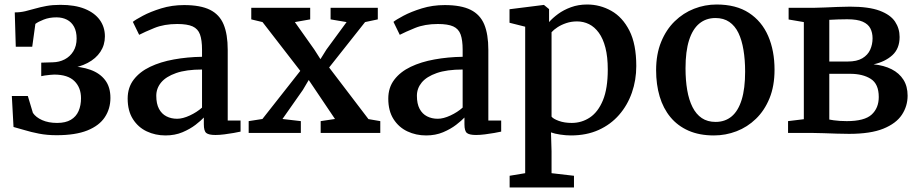

<svg xmlns="http://www.w3.org/2000/svg" viewBox="-20 -590 4076 852"><path d="M231 10Q188.5 10 152.8 3Q117 -4 88.5 -12.8Q60 -21.5 40 -26.5L32.5 -164H103.5L126 -89Q139 -69.5 167 -57Q195 -44.5 233.5 -44.5Q271 -44.5 294.5 -58.5Q318 -72.5 328.8 -97.5Q339.5 -122.5 339.5 -154Q339.5 -201.5 310.2 -230.2Q281 -259 220.5 -259Q214.5 -259 202.2 -257.8Q190 -256.5 178.8 -255Q167.5 -253.5 163 -252V-312L213.5 -313.5Q243 -314 267 -326.5Q291 -339 305.5 -362.5Q320 -386 320 -419Q320 -450 308.8 -471Q297.5 -492 277.2 -502.5Q257 -513 230.5 -513Q199 -513 174.2 -503.2Q149.5 -493.5 137 -484L123 -382.5H50L45.5 -535Q70 -535 92 -540.2Q114 -545.5 136.5 -552Q159 -558.5 186 -563.5Q213 -568.5 248 -568.5Q312.5 -568.5 356.2 -550.8Q400 -533 422.8 -501.5Q445.5 -470 445.5 -428.5Q445.5 -390.5 425.5 -360.2Q405.5 -330 369 -310.8Q332.5 -291.5 282.5 -285V-296Q339.5 -295.5 381.5 -280.2Q423.5 -265 446.8 -234.2Q470 -203.5 470 -155.5Q470 -107.5 445.2 -70Q420.5 -32.5 367.8 -11.2Q315 10 231 10Z M714.5 11Q669.5 11 631.2 -7Q593 -25 569.8 -61.5Q546.5 -98 546.5 -152.5Q546.5 -201.5 573.2 -236.5Q600 -271.5 646 -293.5Q692 -315.5 751.5 -326.2Q811 -337 876.5 -338V-369.5Q876.5 -412 867.5 -437Q858.5 -462 834.8 -472.8Q811 -483.5 766.5 -483.5Q708.5 -483.5 665 -465.8Q621.5 -448 597.5 -435.5L569.5 -493Q580 -502 613.8 -520Q647.5 -538 695.2 -552.8Q743 -567.5 797 -567.5Q869.5 -567.5 911.8 -546.5Q954 -525.5 972.2 -481.8Q990.5 -438 990.5 -368.5V-55H1047.5V-6Q1036.5 -3.5 1017 0Q997.5 3.5 975.8 6.2Q954 9 936 9Q906.5 9 895.5 0.2Q884.5 -8.5 884.5 -38.5V-68.5Q872 -55 847.8 -36.2Q823.5 -17.5 789.8 -3.2Q756 11 714.5 11ZM766 -63Q791 -63 822.2 -77.5Q853.5 -92 876.5 -112.5V-281.5Q806.5 -281.5 761.5 -265.8Q716.5 -250 695 -224Q673.5 -198 673.5 -165Q673.5 -129.5 685.5 -107Q697.5 -84.5 718.5 -73.8Q739.5 -63 766 -63Z M1144.5 -62 1312.5 -275.5 1145 -492 1095 -504V-555.5H1356.5V-504L1288.5 -492L1374.5 -370.5L1402 -327.5L1428.5 -370L1518 -492L1447 -504V-555.5H1656.5V-504L1600 -492L1440.5 -290.5L1615 -61.5L1667.5 -52.5V0H1403V-52.5L1466.5 -62L1380 -190.5L1350 -235L1324 -191L1233.5 -62L1315 -52.5V0H1083.5V-52.5Z M1871 11Q1826 11 1787.8 -7Q1749.5 -25 1726.2 -61.5Q1703 -98 1703 -152.5Q1703 -201.5 1729.8 -236.5Q1756.5 -271.5 1802.5 -293.5Q1848.5 -315.5 1908 -326.2Q1967.5 -337 2033 -338V-369.5Q2033 -412 2024 -437Q2015 -462 1991.2 -472.8Q1967.5 -483.5 1923 -483.5Q1865 -483.5 1821.5 -465.8Q1778 -448 1754 -435.5L1726 -493Q1736.5 -502 1770.2 -520Q1804 -538 1851.8 -552.8Q1899.5 -567.5 1953.5 -567.5Q2026 -567.5 2068.2 -546.5Q2110.5 -525.5 2128.8 -481.8Q2147 -438 2147 -368.5V-55H2204V-6Q2193 -3.5 2173.5 0Q2154 3.5 2132.2 6.2Q2110.5 9 2092.5 9Q2063 9 2052 0.2Q2041 -8.5 2041 -38.5V-68.5Q2028.5 -55 2004.2 -36.2Q1980 -17.5 1946.2 -3.2Q1912.5 11 1871 11ZM1922.5 -63Q1947.5 -63 1978.8 -77.5Q2010 -92 2033 -112.5V-281.5Q1963 -281.5 1918 -265.8Q1873 -250 1851.5 -224Q1830 -198 1830 -165Q1830 -129.5 1842 -107Q1854 -84.5 1875 -73.8Q1896 -63 1922.5 -63Z M2241.5 242V190L2310.5 178.5V-471.5L2241 -489V-549L2392 -568H2394L2416.5 -549.5V-492Q2432 -510 2456.5 -528Q2481 -546 2513.8 -558Q2546.5 -570 2585.5 -570Q2642.5 -570 2692.5 -542Q2742.5 -514 2773 -454Q2803.5 -394 2803.5 -297Q2803.5 -234.5 2784 -178.8Q2764.5 -123 2727.2 -80.2Q2690 -37.5 2636.2 -13.2Q2582.5 11 2513.5 11Q2491 11 2466 7.2Q2441 3.5 2425 -2.5L2427.5 81V178.5L2527 190V242ZM2517 -44.5Q2561.5 -44.5 2597.8 -68.8Q2634 -93 2655.5 -145Q2677 -197 2677 -281.5Q2677 -338 2666.5 -378.5Q2656 -419 2637.2 -444.8Q2618.5 -470.5 2593.8 -482.8Q2569 -495 2540.5 -495Q2515 -495 2492.8 -487.5Q2470.5 -480 2453.8 -469Q2437 -458 2427.5 -447V-72.5Q2435 -62.5 2459.8 -53.5Q2484.5 -44.5 2517 -44.5Z M2891.5 -278.5Q2891.5 -349.5 2913.8 -404Q2936 -458.5 2974 -495.5Q3012 -532.5 3060 -551.2Q3108 -570 3160 -570Q3246.5 -570 3303.5 -532.8Q3360.5 -495.5 3388.8 -430.2Q3417 -365 3417 -280.5Q3417 -208.5 3394.8 -154Q3372.5 -99.5 3334.5 -62.8Q3296.5 -26 3248.2 -7.5Q3200 11 3148 11Q3083.5 11 3035.2 -10.2Q2987 -31.5 2955 -70.2Q2923 -109 2907.2 -162Q2891.5 -215 2891.5 -278.5ZM3155.5 -49Q3197.5 -49 3226.8 -73.5Q3256 -98 3271.2 -147.5Q3286.5 -197 3286.5 -272Q3286.5 -324.5 3279.2 -368.2Q3272 -412 3256.8 -443.8Q3241.5 -475.5 3216.2 -492.8Q3191 -510 3155 -510Q3113 -510 3083.2 -485.5Q3053.5 -461 3037.8 -411.8Q3022 -362.5 3022 -287Q3022 -234 3029.5 -190.2Q3037 -146.5 3053 -114.8Q3069 -83 3094.2 -66Q3119.5 -49 3155.5 -49Z M3747.5 4Q3723 4 3692.8 3Q3662.5 2 3634.5 1Q3606.5 0 3588.5 0H3477V-52.5L3547 -61V-492L3479.5 -503.5V-555.5H3596Q3613 -555.5 3640 -556.8Q3667 -558 3696.8 -559.2Q3726.5 -560.5 3751.5 -560.5Q3835.5 -560.5 3883.5 -542.5Q3931.5 -524.5 3951.8 -494Q3972 -463.5 3972 -426Q3972 -374.5 3940 -345.2Q3908 -316 3856.5 -304.5Q3902.5 -300 3936.5 -282.8Q3970.5 -265.5 3989 -236.2Q4007.5 -207 4007.5 -165.5Q4007.5 -119 3982 -80.5Q3956.5 -42 3899.8 -19Q3843 4 3747.5 4ZM3737.5 -52.5Q3816 -52.5 3847.8 -81.5Q3879.5 -110.5 3879.5 -159.5Q3879.5 -217.5 3844 -240Q3808.5 -262.5 3752.5 -262.5H3660V-59.5Q3667.5 -58 3679.8 -56.2Q3692 -54.5 3707 -53.5Q3722 -52.5 3737.5 -52.5ZM3660 -317H3742Q3782.5 -317 3806.8 -331.5Q3831 -346 3841.5 -369.5Q3852 -393 3852 -420Q3852 -445 3842.2 -464Q3832.5 -483 3808.2 -493.8Q3784 -504.5 3739.5 -504.5Q3719.5 -504.5 3699 -503.8Q3678.5 -503 3660 -502Z"/></svg>

Font: Merriweather SemiBold
Style: Regular
Weight: 600
Version: Version 2.100